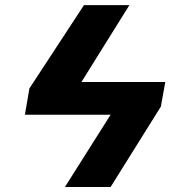

<svg xmlns="http://www.w3.org/2000/svg" viewBox="-20 -748 730 768"><path d="M497.6 -727.5 305.7 -419.9H641.1L623.5 -321.8L422.4 0H239.7L422.4 -289.1H79.6L97.7 -394.5L315.9 -727.5Z"/></svg>

Font: Inter Extra Bold
Style: Italic
Weight: 800
Italic angle: -9.39999°
Designer: Rasmus Andersson
Foundry: rsms
Version: Version 4.000;git-3c8e0fc